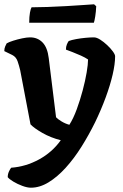

<svg xmlns="http://www.w3.org/2000/svg" viewBox="-34 -674 572 894"><path d="M110 200Q93 200 70 191.5Q47 183 28 171.5Q9 160 2 151Q2 137 7.5 125Q13 113 18 107Q86 102 147.5 68.5Q209 35 249 -21Q202 -33 163.5 -55Q125 -77 108 -95L60 -347Q55 -368 48 -388.5Q41 -409 23 -418L-14 -436Q-14 -448 -10 -457.5Q-6 -467 -3 -472Q7 -478 27.5 -484.5Q48 -491 69.5 -495.5Q91 -500 106 -500Q141 -500 164 -476.5Q187 -453 193 -403L227 -128Q234 -120 252 -109Q270 -98 289 -93Q308 -123 323.5 -165.5Q339 -208 351 -253Q363 -298 369.5 -336.5Q376 -375 376 -397Q363 -406 343 -415Q323 -424 303.5 -431.5Q284 -439 273 -443Q273 -457 277.5 -467.5Q282 -478 286 -483Q299 -488 321 -492Q343 -496 365 -498Q387 -500 403 -500Q416 -500 432.5 -489.5Q449 -479 465 -464Q481 -449 491.5 -434.5Q502 -420 502 -412Q502 -376 490.5 -326.5Q479 -277 458 -220Q437 -163 409 -105Q380 -46 345.5 9Q311 64 272 107Q233 150 192 175Q151 200 110 200ZM102 -568Q102 -597 105.5 -615.5Q109 -634 113 -640Q144 -640 187 -641.5Q230 -643 273.5 -645.5Q317 -648 352 -650.5Q387 -653 404 -654L414 -645Q413 -620 409.5 -598Q406 -576 403 -568Z"/></svg>

Font: Texturina 72pt ExtraBold
Style: Regular
Weight: 800
Designer: Guillermo Torres Carreño
Foundry: Omnibus-Type
Version: Version 1.002; ttfautohint (v1.8.3)